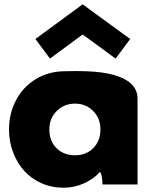

<svg xmlns="http://www.w3.org/2000/svg" viewBox="-20 -860 749 895"><path d="M145 -678.2 365.2 -839.8 586.9 -678.2 519 -586.9 365.2 -699.2 212.9 -586.9ZM22 -255.9Q22 -330.1 54 -391.6Q85.9 -453.1 144 -489.5Q202.1 -525.9 275.9 -527.8Q390.1 -531.2 454.6 -522Q620.6 -497.6 621.1 -400.9V0H458Q455.6 -52.2 445.8 -58.1Q416 -25.4 371.1 -5.1Q326.2 15.1 275.9 15.1Q220.7 15.1 173.1 -6.1Q125.5 -27.3 92.5 -64Q59.6 -100.6 40.8 -150.4Q22 -200.2 22 -255.9ZM330.1 -136.2Q381.8 -136.2 415 -169.9Q448.2 -203.6 448.2 -255.9Q448.2 -308.6 414.1 -342.8Q379.9 -377 330.1 -377Q279.3 -377 244.6 -342.8Q210 -308.6 210 -255.9Q210 -203.1 243.2 -169.7Q276.4 -136.2 330.1 -136.2Z"/></svg>

Font: Hussar Preview
Style: Bold
Weight: 700
Foundry: Cannot Into Space Fonts, PlusOne Fonts
Version: Version 2.29RC2 "Millennial"